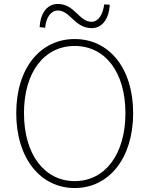

<svg xmlns="http://www.w3.org/2000/svg" viewBox="-20 -936 754 969"><path d="M357 13C529 13 652 -136 652 -365C652 -594 529 -739 357 -739C185 -739 62 -594 62 -365C62 -136 185 13 357 13ZM357 -22C204 -22 101 -157 101 -365C101 -573 204 -704 357 -704C510 -704 613 -573 613 -365C613 -157 510 -22 357 -22ZM443 -794C500 -794 531 -848 534 -912L506 -914C499 -861 476 -826 442 -826C379 -826 357 -916 272 -916C213 -916 183 -862 180 -799L208 -796C212 -849 238 -883 272 -883C334 -883 357 -794 443 -794Z"/></svg>

Font: Noto Sans CJK HK Thin
Style: Regular
Weight: 100
Designer: Ryoko NISHIZUKA 西塚涼子 (kana, bopomofo & ideographs); Paul D. Hunt (Latin, Greek & Cyrillic); Sandoll Communications 산돌커뮤니
Foundry: Adobe
Version: Version 2.004;hotconv 1.0.118;makeotfexe 2.5.65603